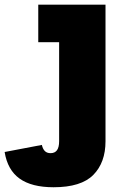

<svg xmlns="http://www.w3.org/2000/svg" viewBox="-140 -585 533 828"><path d="M25 -565H315V24Q315 116 262.5 169.2Q210 222.5 91 222.5Q-3.5 222.5 -55.5 185.2Q-107.5 148 -120 70.5L40.5 40Q44.5 57.5 53.5 66.5Q62.5 75.5 78 75.5Q96.5 75.5 105.8 62.8Q115 50 115 24V-403H25Z"/></svg>

Font: Hepta Slab ExtraBold
Style: Regular
Weight: 800
Designer: Michael LaGattuta
Foundry: Michael LaGattuta
Version: Version 1.102